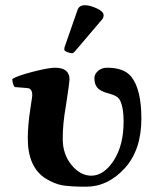

<svg xmlns="http://www.w3.org/2000/svg" viewBox="-20 -702 590 732"><path d="M519 -250Q519 -129.9 455.1 -60.1Q391.1 9.8 308.1 9.8Q248 9.8 217.5 4.4Q187 -1 154.8 -21Q85.9 -64 85.9 -174.8Q85.9 -224.6 96.2 -291Q97.2 -300.8 100.1 -316.9Q103 -333 103 -340.8Q103 -358.9 90.8 -365.2Q88.9 -366.2 36.1 -370.1Q27.3 -381.3 26.9 -400.9Q45.9 -413.1 105.5 -428.5Q165 -443.8 189.9 -443.8Q245.1 -443.8 245.1 -398.9Q245.1 -389.2 231 -296.9Q218.8 -229 219.2 -171.9Q219.2 -113.8 252.7 -73Q286.1 -32.2 328.1 -32.2Q376 -32.2 414.1 -90.8Q451.2 -148.9 451.2 -237.8Q451.2 -299.8 434.1 -325.2Q425.3 -337.4 396 -345.2Q369.1 -352.1 356 -362.8Q339.8 -377 339.8 -403.8Q339.8 -418.9 353.5 -431.4Q367.2 -443.8 389.2 -443.8Q452.1 -443.8 480 -410.2Q519 -361.8 519 -250ZM304.2 -682.1Q322.3 -682.1 348.6 -670.2Q375 -658.2 375 -644Q375 -635.3 370.1 -628.9L266.1 -506.8Q259.3 -499 254.9 -499Q248 -499 236.6 -503.4Q225.1 -507.8 225.1 -513.2Q225.1 -519 226.1 -522L275.9 -665Q282.2 -682.1 304.2 -682.1Z"/></svg>

Font: Linux Biolinum
Style: Bold
Weight: 700
Designer: Philipp H. Poll
Foundry: Philipp H. Poll
Version: Version 1.3.2 ; ttfautohint (v0.9)